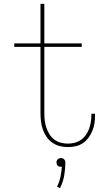

<svg xmlns="http://www.w3.org/2000/svg" viewBox="-20 -755 540 996"><path d="M332 8Q310 8 289 2.5Q268 -3 250.5 -15.5Q233 -28 221 -46Q209 -64 202 -84Q195 -104 192.5 -125.5Q190 -147 190 -169V-512H54V-530H190V-735H210V-530H404V-512H210V-169Q210 -150 212 -131Q214 -112 220 -94Q226 -76 236 -59.5Q246 -43 261 -31.5Q276 -20 294.5 -15Q313 -10 332 -10Q350 -10 367.5 -14.5Q385 -19 400 -29.5Q415 -40 425.5 -55Q436 -70 442 -86.5Q448 -103 451 -121Q454 -139 454 -157Q454 -159 454 -161Q454 -163 454 -165H473Q473 -163 473 -160.5Q473 -158 473 -156Q473 -136 470 -115.5Q467 -95 459 -76Q451 -57 439 -40.5Q427 -24 410 -12.5Q393 -1 372.5 3.5Q352 8 332 8ZM291 221 276 213Q288 189 293.5 163Q299 137 301 110Q299 110 298 110Q297 110 296 110Q291 110 287 109Q283 108 279.5 104.5Q276 101 274.5 96.5Q273 92 273 88Q273 83 274.5 79Q276 75 279.5 71.5Q283 68 287 66.5Q291 65 296 65Q301 65 305 66.5Q309 68 312.5 71.5Q316 75 317.5 79Q319 83 319 88Q319 122 313 156Q307 190 291 221Z"/></svg>

Font: Iosevka Slab Thin
Style: Regular
Weight: 100
Monospace: yes
Designer: Belleve Invis
Foundry: Belleve Invis
Version: Version 11.1.0; ttfautohint (v1.8.3)